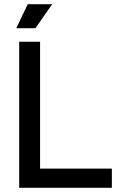

<svg xmlns="http://www.w3.org/2000/svg" viewBox="-20 -900 576 920"><path d="M113 -880 58 -765H150L230 -880ZM72 -700V0H516V-92H172V-700Z"/></svg>

Font: Space Text Medium
Style: Regular
Weight: 500
Designer: Florian Karsten (Space Text), Colophon Foundry (Space Mono)
Foundry: Florian Karsten
Version: Version 1.003;PS 001.003;hotconv 1.0.88;makeotf.lib2.5.64775